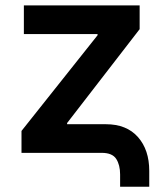

<svg xmlns="http://www.w3.org/2000/svg" viewBox="-20 -566 606 711"><path d="M424.8 125.5V80.1Q424.8 44.9 410.4 22.5Q396 0 356.4 0H59.6V-81.1L341.3 -435.5V-439.9H68.4V-545.9H497.1V-458L228.5 -110.4V-106H372.1Q448.7 -106 490.7 -58.6Q532.7 -11.2 532.7 66.9V125.5Z"/></svg>

Font: Inter SemiBold
Style: Regular
Weight: 600
Designer: Rasmus Andersson
Foundry: rsms
Version: Version 4.001;git-9221beed3